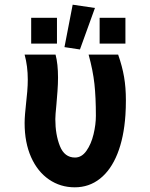

<svg xmlns="http://www.w3.org/2000/svg" viewBox="-20 -788 640 819"><path d="M85 -263Q85 -280 86.8 -301.8Q88.5 -323.5 91 -345Q94 -369.5 96.2 -397Q98.5 -424.5 98.5 -448.5Q98.5 -505.5 85 -555H217Q227.5 -515.5 227.5 -457Q227.5 -430.5 225.2 -399Q223 -367.5 220.5 -340.5Q216 -296.5 216 -280Q216 -214 235.5 -165Q255 -116 300 -116Q328.5 -116 348.8 -144.8Q369 -173.5 379 -215.2Q389 -257 389 -294Q389 -372.5 382.8 -430Q376.5 -487.5 358 -555H484Q501.5 -505 509.2 -460Q517 -415 517 -360Q517 -327 515 -297Q508.5 -201 480.8 -131.8Q453 -62.5 406.5 -25.8Q360 11 299 11Q237.5 11 188.8 -22.5Q140 -56 112.5 -118Q85 -180 85 -263ZM405 -712H515V-602H405ZM113 -712H223V-602H113ZM385 -754 321 -577 255 -587 290 -768Z"/></svg>

Font: JuliaMono Black
Style: Regular
Weight: 900
Monospace: yes
Designer: cormullion
Foundry: corm
Version: Version 0.054; ttfautohint (v1.8.4)